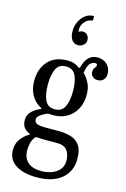

<svg xmlns="http://www.w3.org/2000/svg" viewBox="-160 -925 821 1255"><g transform="rotate(15 250.0 -297.5)"><path d="M44 -345Q44 -427.5 90.2 -478.8Q136.5 -530 221.5 -530Q247.5 -530 266.8 -523.5Q286 -517 300.5 -505Q305.5 -502.5 307.2 -502.8Q309 -503 311.5 -508.5Q323.5 -555.5 347.2 -577.8Q371 -600 403 -600Q446.5 -600 471.2 -575.2Q496 -550.5 496 -511.5Q496 -486 480.8 -471.2Q465.5 -456.5 443 -456.5Q422 -456.5 408.5 -469.2Q395 -482 395 -500.5Q395 -516.5 399.8 -523.8Q404.5 -531 409.2 -535.5Q414 -540 414 -548Q414 -560.5 399 -560.5Q385 -560.5 368.8 -547.2Q352.5 -534 344.5 -489.5Q343 -485 342.2 -482.2Q341.5 -479.5 345 -476.5Q364 -459.5 381.8 -426Q399.5 -392.5 399.5 -345Q399.5 -290 377 -248.2Q354.5 -206.5 314.5 -183.2Q274.5 -160 221.5 -160Q209 -160 198 -161.5Q188 -162.5 176.5 -157.5Q153.5 -147 136.2 -133.8Q119 -120.5 119 -106Q119 -87.5 131.2 -79.8Q143.5 -72 162.8 -70.5Q182 -69 203.5 -69Q211 -69 226.8 -69.2Q242.5 -69.5 258.2 -69.5Q274 -69.5 282 -69.5Q328 -69.5 366 -58.5Q404 -47.5 426.5 -16.2Q449 15 449 77Q449 160 389.5 210Q330 260 221.5 260Q131 260 78.8 225.5Q26.5 191 26.5 127.5Q26.5 83 48.5 53.5Q70.5 24 101 5Q110.5 -1 109 -1.5Q107.5 -2 98 -6.5Q76.5 -16 63.8 -34.2Q51 -52.5 51 -84Q51 -112.5 71 -136Q91 -159.5 126.5 -175Q140 -180.5 138.2 -182.2Q136.5 -184 125.5 -190Q86.5 -212 65.2 -253Q44 -294 44 -345ZM136.5 -345Q136.5 -280 155 -240Q173.5 -200 221.5 -200Q269.5 -200 288.2 -240Q307 -280 307 -345Q307 -410 288.2 -450Q269.5 -490 221.5 -490Q173.5 -490 155 -450Q136.5 -410 136.5 -345ZM383 107Q383 62.5 362.2 35.8Q341.5 9 296.5 9H212.5Q199 9 187.5 8.8Q176 8.5 158.5 7Q149 6 145 11.5Q128.5 32.5 123 56.5Q117.5 80.5 117.5 104.5Q117.5 155.5 148.5 184.2Q179.5 213 242.5 213Q277 213 309.2 201.5Q341.5 190 362.2 166.5Q383 143 383 107ZM311.5 -691.5Q311.5 -671.5 296.2 -657.8Q281 -644 258 -644Q235 -644 218.5 -663.8Q202 -683.5 202 -727.5Q202 -754.5 213.8 -782.8Q225.5 -811 248.2 -831.5Q271 -852 304 -855Q308.5 -855.5 310.8 -855Q313 -854.5 313 -849V-831.5Q313 -824 303 -822.5Q275.5 -818.5 256 -793.5Q236.5 -768.5 240 -734Q241 -729 243 -730.2Q245 -731.5 248.5 -733.5Q255.5 -738.5 269 -738.5Q289 -738.5 300.2 -725Q311.5 -711.5 311.5 -691.5Z"/></g></svg>

Font: Besley* Narrow
Style: Regular
Weight: 400
Width: 4
Designer: Owen Earl
Foundry: indestructible type*
Version: Version 3.000; ttfautohint (v1.8.3)